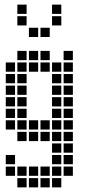

<svg xmlns="http://www.w3.org/2000/svg" viewBox="-20 -665 390 830"><path d="M5 -395V-355H45V-395ZM5 -345V-305H45V-345ZM5 -295V-255H45V-295ZM5 -245V-205H45V-245ZM5 -195V-155H45V-195ZM5 -145V-105H45V-145ZM55 -95V-55H95V-95ZM55 -145V-105H95V-145ZM55 -195V-155H95V-195ZM55 -245V-205H95V-245ZM55 -295V-255H95V-295ZM55 -345V-305H95V-345ZM55 -395V-355H95V-395ZM55 -445V-405H95V-445ZM105 -145V-105H145V-145ZM155 -145V-105H195V-145ZM155 -95V-55H195V-95ZM105 -95V-55H145V-95ZM205 -395V-355H245V-395ZM205 -345V-305H245V-345ZM205 -295V-255H245V-295ZM205 -245V-205H245V-245ZM205 -195V-155H245V-195ZM205 -145V-105H245V-145ZM205 -95V-55H245V-95ZM255 -445V-405H295V-445ZM255 -395V-355H295V-395ZM255 -345V-305H295V-345ZM255 -295V-255H295V-295ZM255 -245V-205H295V-245ZM255 -195V-155H295V-195ZM255 -145V-105H295V-145ZM105 -445V-405H145V-445ZM155 -445V-405H195V-445ZM255 -95V-55H295V-95ZM255 -45V-5H295V-45ZM205 -45V-5H245V-45ZM205 5V45H245V5ZM205 55V95H245V55ZM255 55V95H295V55ZM255 5V45H295V5ZM155 55V95H195V55ZM105 55V95H145V55ZM55 55V95H95V55ZM5 55V95H45V55ZM5 5V45H45V5ZM55 105V145H95V105ZM105 105V145H145V105ZM155 105V145H195V105ZM205 105V145H245V105ZM105 -395V-355H145V-395ZM155 -395V-355H195V-395ZM55 -595V-555H95V-595ZM55 -645V-605H95V-645ZM105 -545V-505H145V-545ZM205 -645V-605H245V-645ZM205 -595V-555H245V-595ZM155 -545V-505H195V-545Z"/></svg>

Font: Nose Transport 13 Square
Style: Regular
Weight: 400
Designer: Nico Rohrbach
Foundry: Nose
Version: Version 1.400;Glyphs 3.2.3 (3260)